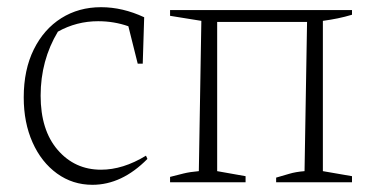

<svg xmlns="http://www.w3.org/2000/svg" viewBox="-20 -507 1034 534"><path d="M237 7Q182 7 138.5 -24.5Q95 -56 70.5 -111Q46 -166 46 -236Q46 -313 74 -369.5Q102 -426 150.5 -456.5Q199 -487 261 -487Q321 -487 381 -459L377 -330H363L337 -434Q297 -448 253 -448Q193 -448 141 -419Q93 -339 93 -241Q93 -145 140.5 -90Q188 -35 261 -35Q322 -35 386 -74L390 -65Q319 7 237 7Z M453 0V-15Q472 -20 490.5 -24.5Q509 -29 533 -31L540 -449L453 -463V-479H959V-466Q939 -460 919.5 -456Q900 -452 878 -449V-31L959 -17V0H748V-13Q766 -18 784 -23.5Q802 -29 827 -31L834 -446H584V-31L663 -17V0Z"/></svg>

Font: Piazzolla ExtraLight
Style: Regular
Weight: 200
Designer: Juan Pablo del Peral
Foundry: Huerta Tipografica
Version: Version 1.330